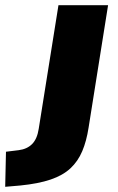

<svg xmlns="http://www.w3.org/2000/svg" viewBox="-123 -526 453 739"><path d="M-103 193 -100 58 -51 52Q-19 48 0.5 28.5Q20 9 26 -30L102 -506H293L218 -35Q210 17 193.5 56Q177 95 148 122Q119 149 72 165Q25 181 -45 188Z"/></svg>

Font: Nunito Sans 7pt Black
Style: Italic
Weight: 900
Italic angle: -9°
Version: Version 3.101;gftools[0.9.27]